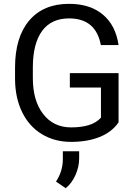

<svg xmlns="http://www.w3.org/2000/svg" viewBox="-20 -741 721 1016"><path d="M607.4 -93.3Q571.3 -41.5 506.6 -15.9Q441.9 9.8 356 9.8Q269 9.8 201.7 -31Q134.3 -71.8 97.4 -147Q60.5 -222.2 59.6 -321.3V-383.3Q59.6 -543.9 134.5 -632.3Q209.5 -720.7 345.2 -720.7Q456.5 -720.7 524.4 -663.8Q592.3 -606.9 607.4 -502.4H513.7Q487.3 -643.6 345.7 -643.6Q251.5 -643.6 202.9 -577.4Q154.3 -511.2 153.8 -385.7V-327.6Q153.8 -208 208.5 -137.5Q263.2 -66.9 356.4 -66.9Q409.2 -66.9 448.7 -78.6Q488.3 -90.3 514.2 -118.2V-277.8H349.6V-354H607.4ZM327.6 254.9 276.4 219.7Q311.5 166.5 312.5 104.5V59.6H398.9V96.7Q398.9 141.1 379.6 184.8Q360.4 228.5 327.6 254.9Z"/></svg>

Font: Roboto-ThirdPerson-AD3FC
Style: ThirdPerson-AD3FC
Weight: 400
Designer: Google
Version: Version 2.137; 2017